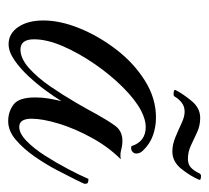

<svg xmlns="http://www.w3.org/2000/svg" viewBox="-41 -467 511 469"><g transform="rotate(90 214.5 -232.5)"><path d="M276 3Q253 3 235.5 -10Q218 -23 218 -63Q218 -80 220.5 -95Q223 -110 227 -127Q218 -112 202 -90Q186 -68 166.5 -47Q147 -26 126.5 -12Q106 2 88 2Q62 2 46 -21.5Q30 -45 30 -83Q30 -124 49 -171Q68 -218 101 -261Q134 -304 177 -331Q220 -358 267 -358Q290 -358 311 -350.5Q332 -343 348 -326Q355 -319 355 -310Q355 -304 350 -300Q345 -296 337 -298Q326 -333 290 -333Q273 -333 251 -322Q224 -308 193.5 -277.5Q163 -247 136.5 -208.5Q110 -170 93 -131Q76 -92 76 -60Q76 -27 101 -27Q123 -27 146.5 -48Q170 -69 191.5 -100.5Q213 -132 231 -163Q249 -194 259 -213Q274 -240 287 -258Q300 -276 324 -276Q335 -276 346 -273Q357 -270 369 -272Q339 -242 316.5 -201Q294 -160 282 -120.5Q270 -81 270 -54Q270 -24 290 -24Q306 -24 324.5 -42Q343 -60 360.5 -87.5Q378 -115 393 -143.5Q408 -172 417 -193Q422 -193 425.5 -192Q429 -191 429 -184Q428 -180 425.5 -175.5Q423 -171 418 -160Q410 -144 396 -117Q382 -90 363 -62.5Q344 -35 322 -16Q300 3 276 3ZM350 -398Q333 -398 315 -405.5Q297 -413 281 -420.5Q265 -428 253 -428Q240 -428 231 -421Q222 -414 216 -404Q215 -401 210 -401Q198 -401 200 -406Q210 -425 227 -445.5Q244 -466 268 -466Q287 -466 303 -458.5Q319 -451 335 -443.5Q351 -436 368 -436Q382 -436 390 -444Q398 -452 404 -465Q406 -468 410 -468Q421 -468 419 -463Q410 -442 392.5 -420Q375 -398 350 -398Z"/></g></svg>

Font: Great Vibes
Style: Regular
Weight: 400
Designer: Robert E. Leuschke, Viktoriya Grabowska, Viviana Monsalve, Eben Sorkin
Foundry: Robert E. Leuschke
Version: Version 1.103; ttfautohint (v1.8.4.7-5d5b)